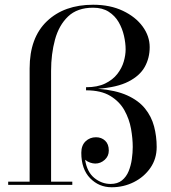

<svg xmlns="http://www.w3.org/2000/svg" viewBox="-20 -780 720 810"><path d="M14.5 -13.5H105V-491Q105 -621 178 -690.5Q251 -760 373 -760Q444.5 -760 498.2 -734.5Q552 -709 581.8 -668.2Q611.5 -627.5 611.5 -581Q611.5 -535.5 590.8 -498Q570 -460.5 522.2 -436Q474.5 -411.5 393.5 -405.5Q468 -399.5 516.2 -377.8Q564.5 -356 591.8 -322.2Q619 -288.5 630 -246.8Q641 -205 641 -160Q641 -110 614.5 -71.8Q588 -33.5 544.8 -11.8Q501.5 10 451 10Q397.5 10 360.2 -28.2Q323 -66.5 323 -135.5Q323 -166.5 341 -183.8Q359 -201 385 -201Q408 -201 423.5 -186.5Q439 -172 439 -145Q439 -121 421.5 -105.5Q404 -90 382 -90Q372 -90 360.2 -94Q348.5 -98 339 -106Q347 -54.5 378 -29.2Q409 -4 446.5 -4Q476 -4 494.5 -19Q513 -34 522.8 -58Q532.5 -82 536.2 -109Q540 -136 540 -160Q540 -195.5 532.8 -236.5Q525.5 -277.5 505 -314.5Q484.5 -351.5 445.5 -375.2Q406.5 -399 343 -399V-412Q391.5 -412 423.8 -427.8Q456 -443.5 475 -468Q494 -492.5 502 -520Q510 -547.5 510 -571.5Q510 -598.5 503 -629.2Q496 -660 480.5 -686.8Q465 -713.5 438.5 -730.5Q412 -747.5 373 -747.5Q306 -747.5 267.2 -710.5Q228.5 -673.5 212 -612.8Q195.5 -552 195.5 -481V-13.5H285V0H14.5Z"/></svg>

Font: Bodoni* 16
Style: Regular
Weight: 400
Version: Version 2.2